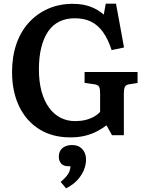

<svg xmlns="http://www.w3.org/2000/svg" viewBox="-20 -738 800 1051"><path d="M365 14Q266 14 194.5 -31Q123 -76 84.5 -156.5Q46 -237 46 -343Q46 -428 69.5 -496.5Q93 -565 137.5 -614Q182 -663 243 -690Q304 -717 379 -717Q434 -717 476 -701Q518 -685 548 -658L559 -718H615L659 -478L591 -464Q571 -525 543 -563.5Q515 -602 477.5 -620Q440 -638 389 -638Q342 -638 305 -620Q268 -602 243.5 -566Q219 -530 206 -478Q193 -426 193 -358Q193 -290 207.5 -237.5Q222 -185 248.5 -148.5Q275 -112 311.5 -93.5Q348 -75 391 -75Q421 -75 446.5 -81Q472 -87 493 -98.5Q514 -110 528 -126V-228Q528 -252 522.5 -263Q517 -274 495 -277L443 -284V-344H733V-284L689 -277Q669 -274 663.5 -262.5Q658 -251 658 -225V2H593L563 -52Q542 -36 513.5 -20.5Q485 -5 448 4.5Q411 14 365 14ZM342 293 312 258Q333 240 344.5 226Q356 212 360.5 199Q365 186 366 172H355Q327 172 314.5 157Q302 142 302 121Q302 99 311.5 84.5Q321 70 337.5 63Q354 56 374 56Q399 56 415.5 66Q432 76 441.5 94Q451 112 451 136Q451 162 440 190.5Q429 219 405.5 245.5Q382 272 342 293Z"/></svg>

Font: Literata 18pt SemiBold
Style: Regular
Weight: 600
Designer: Latin by Veronika Burian and Jose Scaglione. Greek by Irene Vlachou. Cyrillic by Vera Evstafieva.
Foundry: TypeTogether
Version: Version 3.103;gftools[0.9.29]